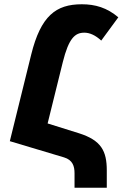

<svg xmlns="http://www.w3.org/2000/svg" viewBox="-20 -744 580 899"><path d="M26 -83 280 -7C320 5 329 34 329 67V135H480V54C480 -37 454 -87 350 -120L203 -166L274 -453C302 -565 331 -591 375 -591C400 -591 427 -579 454 -554L534 -663C481 -708 426 -724 363 -724C242 -724 171 -670 126 -488Z"/></svg>

Font: Noto Sans Armenian ExtraCondensed ExtraBold
Style: Regular
Weight: 800
Width: 2
Designer: Monotype Design Team
Foundry: Monotype Imaging Inc.
Version: Version 2.008